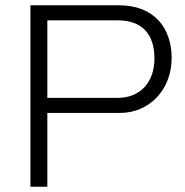

<svg xmlns="http://www.w3.org/2000/svg" viewBox="-20 -706 700 726"><path d="M95 0H159V-279H434C544 -279 629 -366 629 -487C629 -600 563 -686 430 -686H95ZM159 -336V-629H426C519 -629 564 -575 564 -485C564 -393 508 -336 426 -336Z"/></svg>

Font: Archivo ExtraLight
Style: Regular
Weight: 200
Designer: Hector Gatti
Foundry: Omnibus-Type
Version: Version 2.001